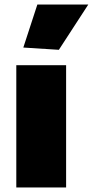

<svg xmlns="http://www.w3.org/2000/svg" viewBox="-20 -828 410 848"><path d="M83 -618 145 -808H370L240 -608ZM52 -540H272V0H52Z"/></svg>

Font: Plata Sans Black
Style: Regular
Weight: 900
Designer: Pablo Impallari, Andres Torresi, & Cristiano Sobral
Foundry: Pablo Impallari, Andres Torresi, & Cristiano Sobral
Version: Version 1.00;December 28, 2019;FontCreator 12.0.0.2547 64-bi